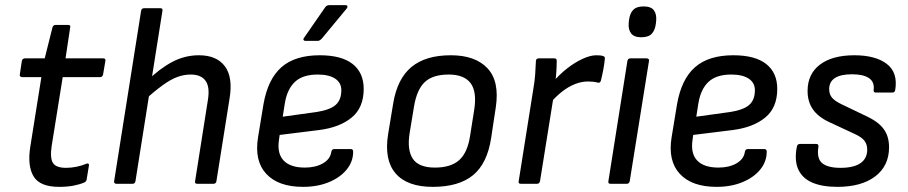

<svg xmlns="http://www.w3.org/2000/svg" viewBox="-20 -715 3533 747"><path d="M210 12Q135 12 110.5 -29Q86 -70 98 -145L141 -415H65Q61 -415 58.5 -418Q56 -421 57 -425L65 -478Q66 -483 69.5 -485.5Q73 -488 77 -488H154L184 -608Q187 -618 196 -618H245Q256 -618 253 -608L235 -488H381Q392 -488 390 -478L381 -425Q380 -421 377.5 -418Q375 -415 370 -415H224L181 -147Q174 -100 186 -81Q198 -62 237 -62Q258 -62 279 -66.5Q300 -71 316 -78Q321 -80 324 -78Q327 -76 326 -71L317 -16Q316 -9 308 -5Q289 3 265 7.5Q241 12 210 12Z M432 0Q428 0 425.5 -3Q423 -6 424 -10L529 -673Q531 -683 540 -683H604Q609 -683 611 -680.5Q613 -678 612 -673L507 -10Q505 0 496 0ZM747 0Q737 0 739 -10L789 -327Q797 -377 779.5 -401Q762 -425 722 -425Q696 -425 670 -415.5Q644 -406 613 -383.5Q582 -361 539 -323L552 -400Q601 -448 650 -474Q699 -500 754 -500Q823 -500 855 -457Q887 -414 873 -331L822 -10Q820 0 811 0Z M1159 12Q1063 12 1016 -38.5Q969 -89 984 -181L1005 -309Q1022 -407 1075 -453.5Q1128 -500 1224 -500Q1309 -500 1352 -466Q1395 -432 1395 -369Q1395 -296 1348 -257.5Q1301 -219 1221 -209L1068 -190L1065 -168Q1058 -116 1084.5 -89.5Q1111 -63 1166 -63Q1208 -63 1236.5 -79.5Q1265 -96 1269 -124Q1271 -135 1280 -135H1345Q1354 -135 1354 -125Q1354 -86 1328.5 -55Q1303 -24 1259 -6Q1215 12 1159 12ZM1080 -261 1210 -279Q1263 -287 1285.5 -306.5Q1308 -326 1308 -364Q1308 -393 1284 -409Q1260 -425 1216 -425Q1158 -425 1127.5 -396.5Q1097 -368 1088 -312ZM1168 -556Q1163 -556 1161 -559.5Q1159 -563 1163 -568L1244 -685Q1250 -695 1261 -695H1324Q1330 -695 1331.5 -691Q1333 -687 1329 -682L1233 -566Q1224 -556 1217 -556Z M1664 12Q1564 12 1519 -40.5Q1474 -93 1490 -193L1510 -314Q1526 -409 1581 -454.5Q1636 -500 1734 -500Q1829 -500 1876.5 -449.5Q1924 -399 1909 -298L1891 -179Q1876 -79 1820.5 -33.5Q1765 12 1664 12ZM1672 -63Q1734 -63 1766.5 -92Q1799 -121 1809 -187L1825 -288Q1836 -359 1810.5 -392Q1785 -425 1726 -425Q1664 -425 1633 -396Q1602 -367 1591 -302L1574 -199Q1563 -132 1586 -97.5Q1609 -63 1672 -63Z M2006 0Q1996 0 1998 -10L2055 -369Q2060 -397 2062 -423.5Q2064 -450 2065 -477Q2065 -488 2077 -488H2136Q2141 -488 2143.5 -486Q2146 -484 2146 -479Q2146 -460 2144.5 -435.5Q2143 -411 2140 -394L2134 -341L2081 -10Q2080 -6 2077.5 -3Q2075 0 2070 0ZM2118 -311 2129 -393Q2155 -424 2185.5 -448Q2216 -472 2246.5 -486Q2277 -500 2300 -500Q2319 -500 2326 -497Q2331 -496 2332.5 -492.5Q2334 -489 2333 -484Q2331 -464 2327 -443Q2323 -422 2318 -402Q2315 -390 2304 -394Q2297 -396 2288 -397Q2279 -398 2268 -398Q2242 -398 2216 -387.5Q2190 -377 2165.5 -357.5Q2141 -338 2118 -311Z M2355 0Q2345 0 2347 -10L2421 -478Q2423 -488 2433 -488H2495Q2500 -488 2503 -485.5Q2506 -483 2505 -478L2430 -10Q2429 -6 2426.5 -3Q2424 0 2419 0ZM2475 -570Q2447 -570 2435.5 -585Q2424 -600 2426 -625L2427 -635Q2430 -662 2443 -676Q2456 -690 2484 -690Q2513 -690 2524 -675Q2535 -660 2533 -635L2532 -625Q2529 -598 2516 -584Q2503 -570 2475 -570Z M2768 12Q2672 12 2625 -38.5Q2578 -89 2593 -181L2614 -309Q2631 -407 2684 -453.5Q2737 -500 2833 -500Q2918 -500 2961 -466Q3004 -432 3004 -369Q3004 -296 2957 -257.5Q2910 -219 2830 -209L2677 -190L2674 -168Q2667 -116 2693.5 -89.5Q2720 -63 2775 -63Q2817 -63 2845.5 -79.5Q2874 -96 2878 -124Q2880 -135 2889 -135H2954Q2963 -135 2963 -125Q2963 -86 2937.5 -55Q2912 -24 2868 -6Q2824 12 2768 12ZM2689 -261 2819 -279Q2872 -287 2894.5 -306.5Q2917 -326 2917 -364Q2917 -393 2893 -409Q2869 -425 2825 -425Q2767 -425 2736.5 -396.5Q2706 -368 2697 -312Z M3238 12Q3179 12 3140.5 -4.5Q3102 -21 3086 -55.5Q3070 -90 3080 -143Q3082 -155 3092 -155H3156Q3161 -155 3163 -152Q3165 -149 3164 -143Q3157 -98 3179 -80Q3201 -62 3250 -62Q3301 -62 3327.5 -80Q3354 -98 3354 -133Q3354 -153 3343.5 -167Q3333 -181 3307 -193L3204 -241Q3162 -261 3142 -290.5Q3122 -320 3122 -361Q3122 -427 3170 -463.5Q3218 -500 3304 -500Q3386 -500 3430 -466.5Q3474 -433 3463 -365Q3461 -355 3453 -355H3387Q3378 -355 3379 -365Q3383 -396 3361 -411Q3339 -426 3295 -426Q3251 -426 3228.5 -411.5Q3206 -397 3206 -368Q3206 -348 3217.5 -334.5Q3229 -321 3257 -308L3357 -260Q3400 -239 3419.5 -211Q3439 -183 3439 -142Q3439 -70 3385.5 -29Q3332 12 3238 12Z"/></svg>

Font: Sofia Sans Hairline
Style: Italic
Weight: 1
Italic angle: -9°
Designer: Botio Nikoltchev, Ani Petrova
Foundry: lettersoup
Version: Version 4.102